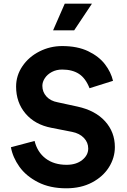

<svg xmlns="http://www.w3.org/2000/svg" viewBox="-20 -1006 687 1038"><path d="M39 -210 167 -244Q182 -183 227 -149Q272 -115 340 -115Q392 -115 424.5 -141Q457 -167 457 -203Q457 -236 433.5 -260.5Q410 -285 370 -293L258 -315Q169 -332 118 -392Q67 -452 67 -538Q67 -598 101.5 -648.5Q136 -699 193.5 -728Q251 -757 316 -757Q399 -757 457 -729Q515 -701 547.5 -658.5Q580 -616 591 -569L464 -529Q443 -583 407 -606.5Q371 -630 316 -630Q285 -630 260.5 -617Q236 -604 222.5 -583.5Q209 -563 209 -542Q209 -509 231 -484.5Q253 -460 292 -453L398 -430Q495 -409 548 -350.5Q601 -292 601 -211Q601 -153 569 -102Q537 -51 477.5 -19.5Q418 12 338 12Q250 12 185.5 -21Q121 -54 85 -104.5Q49 -155 39 -210ZM330 -986H477L381 -842H267Z"/></svg>

Font: Evergrow Sans
Style: Bold
Weight: 700
Foundry: 10Web
Version: Version 1.000